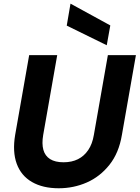

<svg xmlns="http://www.w3.org/2000/svg" viewBox="-20 -995 747 1027"><path d="M294 12Q209 12 151 -21.5Q93 -55 69.5 -119Q46 -183 61 -273L136 -700H286L211 -273Q203 -226 212 -193.5Q221 -161 248 -144Q275 -127 320 -127Q364 -127 397 -143.5Q430 -160 452 -192.5Q474 -225 482 -273L557 -700H707L632 -273Q616 -177 565.5 -113.5Q515 -50 444.5 -19Q374 12 294 12ZM551 -753 337 -858 357 -975H358L570 -859Z"/></svg>

Font: DM Sans 28pt Black
Style: Italic
Weight: 900
Italic angle: -10°
Version: Version 4.004;gftools[0.9.30]